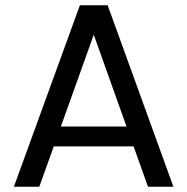

<svg xmlns="http://www.w3.org/2000/svg" viewBox="-20 -713 715 733"><path d="M391 -693 642 0H545L316 -642H360L130 0H33L285 -693ZM157 -230H513L538 -154H133Z"/></svg>

Font: Parkinsans Light
Style: Regular
Weight: 400
Version: Version 1.000